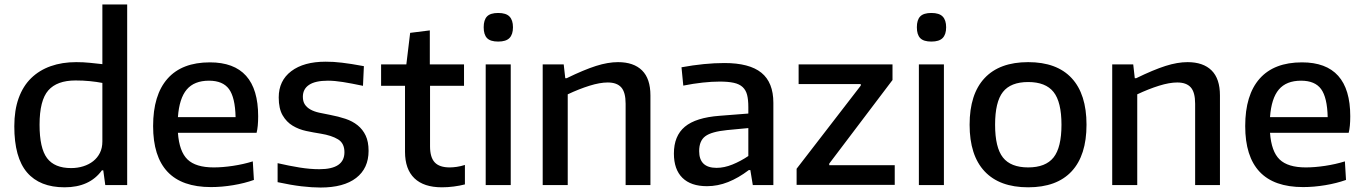

<svg xmlns="http://www.w3.org/2000/svg" viewBox="-20 -828 6104 859"><path d="M298 -76Q327 -76 352.5 -84Q378 -92 397 -107Q416 -122 427 -144Q438 -166 438 -195V-457Q412 -462 382 -465Q352 -468 318 -468Q235 -468 196 -423.5Q157 -379 157 -270Q157 -165 190.5 -120.5Q224 -76 298 -76ZM269 10Q158 10 101 -56.5Q44 -123 44 -263Q44 -335 63.5 -389Q83 -443 119.5 -478.5Q156 -514 207 -532Q258 -550 321 -550Q353 -550 382 -547Q411 -544 438 -541V-808H549V0H451L442 -66H436Q381 10 269 10Z M915 -467Q849 -467 815.5 -427.5Q782 -388 776 -304H1034Q1032 -392 1004.5 -429.5Q977 -467 915 -467ZM924 9Q794 9 729.5 -59.5Q665 -128 665 -264Q665 -403 729.5 -476Q794 -549 919 -549Q1135 -549 1135 -308Q1135 -261 1128 -234H776Q782 -150 819 -114.5Q856 -79 936 -79Q976 -79 1022.5 -86Q1069 -93 1111 -106L1116 -23Q1074 -8 1023 0.5Q972 9 924 9Z M1414 11Q1376 11 1329 5.5Q1282 0 1222 -13V-98Q1274 -86 1320.5 -78.5Q1367 -71 1409 -71Q1521 -71 1521 -147Q1521 -187 1492.5 -204.5Q1464 -222 1415 -230Q1383 -235 1350 -242Q1317 -249 1289.5 -265.5Q1262 -282 1244.5 -312Q1227 -342 1227 -392Q1227 -467 1283 -509.5Q1339 -552 1437 -552Q1455 -552 1472.5 -551Q1490 -550 1510 -547.5Q1530 -545 1553.5 -541.5Q1577 -538 1608 -532L1604 -444Q1552 -455 1514.5 -461Q1477 -467 1447 -467Q1391 -467 1363 -448.5Q1335 -430 1335 -395Q1335 -374 1344 -360.5Q1353 -347 1369 -338Q1385 -329 1407.5 -324Q1430 -319 1457 -314Q1494 -307 1525.5 -296.5Q1557 -286 1580 -267.5Q1603 -249 1616 -221.5Q1629 -194 1629 -153Q1629 -75 1573.5 -32Q1518 11 1414 11Z M1957 10Q1876 10 1834 -30.5Q1792 -71 1792 -149V-444H1685V-540H1798L1815 -681L1903 -692V-540H2056V-444H1904V-173Q1904 -124 1925 -101.5Q1946 -79 1992 -79Q2006 -79 2023.5 -81.5Q2041 -84 2060 -90V-3Q2037 3 2010 6.5Q1983 10 1957 10Z M2153 -540H2265V0H2153ZM2259.5 -658Q2244 -642 2209 -642Q2174 -642 2159 -657.5Q2144 -673 2144 -706Q2144 -739 2159 -754.5Q2174 -770 2209 -770Q2244 -770 2259.5 -754Q2275 -738 2275 -706Q2275 -674 2259.5 -658Z M2408 -540H2502L2509 -478H2515Q2593 -516 2646.5 -533Q2700 -550 2745 -550Q2815 -550 2852.5 -513Q2890 -476 2890 -401V0H2779V-364Q2779 -415 2759.5 -437Q2740 -459 2699 -459Q2664 -459 2617.5 -444.5Q2571 -430 2520 -406V0H2408Z M3186 -77Q3220 -77 3257 -92Q3294 -107 3328 -130V-255L3233 -246Q3163 -239 3135.5 -218.5Q3108 -198 3108 -152Q3108 -77 3186 -77ZM3143 5Q3071 5 3033 -32.5Q2995 -70 2995 -141Q2995 -220 3044 -261Q3093 -302 3200 -310L3328 -320V-349Q3328 -382 3322.5 -403.5Q3317 -425 3302.5 -438.5Q3288 -452 3263 -457.5Q3238 -463 3200 -463Q3165 -463 3123.5 -458.5Q3082 -454 3037 -445L3029 -527Q3133 -546 3221 -546Q3333 -546 3386.5 -502.5Q3440 -459 3440 -368V0H3348L3337 -67H3330Q3284 -32 3237.5 -13.5Q3191 5 3143 5Z M3544 -73 3831 -445V-452H3553V-540H3973V-470L3690 -96V-89H3983V-1H3544Z M4091 -540H4203V0H4091ZM4197.5 -658Q4182 -642 4147 -642Q4112 -642 4097 -657.5Q4082 -673 4082 -706Q4082 -739 4097 -754.5Q4112 -770 4147 -770Q4182 -770 4197.5 -754Q4213 -738 4213 -706Q4213 -674 4197.5 -658Z M4467 -123.5Q4502 -79 4580 -79Q4658 -79 4693.5 -123.5Q4729 -168 4729 -270Q4729 -372 4693.5 -416.5Q4658 -461 4580 -461Q4502 -461 4467 -416.5Q4432 -372 4432 -270Q4432 -168 4467 -123.5ZM4774.5 -61.5Q4708 10 4580 10Q4452 10 4385 -61.5Q4318 -133 4318 -270Q4318 -407 4385 -478.5Q4452 -550 4580 -550Q4708 -550 4774.5 -478.5Q4841 -407 4841 -270Q4841 -133 4774.5 -61.5Z M4956 -540H5050L5057 -478H5063Q5141 -516 5194.5 -533Q5248 -550 5293 -550Q5363 -550 5400.5 -513Q5438 -476 5438 -401V0H5327V-364Q5327 -415 5307.5 -437Q5288 -459 5247 -459Q5212 -459 5165.5 -444.5Q5119 -430 5068 -406V0H4956Z M5801 -467Q5735 -467 5701.5 -427.5Q5668 -388 5662 -304H5920Q5918 -392 5890.5 -429.5Q5863 -467 5801 -467ZM5810 9Q5680 9 5615.5 -59.5Q5551 -128 5551 -264Q5551 -403 5615.5 -476Q5680 -549 5805 -549Q6021 -549 6021 -308Q6021 -261 6014 -234H5662Q5668 -150 5705 -114.5Q5742 -79 5822 -79Q5862 -79 5908.5 -86Q5955 -93 5997 -106L6002 -23Q5960 -8 5909 0.5Q5858 9 5810 9Z"/></svg>

Font: EncodeSans
Style: Medium
Weight: 500
Designer: Pablo Impallari, Andres Torresi
Foundry: Pablo Impallari, Andres Torresi
Version: Version 1.000; ttfautohint (v1.4.1)